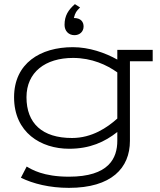

<svg xmlns="http://www.w3.org/2000/svg" viewBox="-20 -706 771 928"><path d="M313 202C519 202 608 106 608 -25V-410H718V-465H547V-418C488 -451 411 -478 332 -478C175 -478 48 -400 48 -236C48 -65 178 13 314 13C415 13 486 -20 547 -68V-26C547 58 507 148 313 148C189 148 133 113 109 99L81 153C140 182 220 202 313 202ZM328 -39C184 -39 108 -110 108 -236C108 -357 199 -426 333 -426C424 -426 497 -392 547 -356V-133C499 -90 425 -39 328 -39ZM384 -578C384 -599 372 -619 337 -619C344 -646 349 -652 367 -670L342 -686C310 -658 292 -630 292 -586C292 -557 311 -536 340 -536C365 -536 384 -553 384 -578Z"/></svg>

Font: Stint Ultra Expanded
Style: Regular
Weight: 400
Width: 7
Designer: Astigmatic (AOETI)
Foundry: Astigmatic (AOETI)
Version: Version 1.000